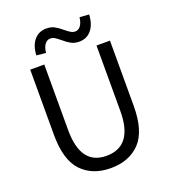

<svg xmlns="http://www.w3.org/2000/svg" viewBox="-167 -1059 1054 1192"><g transform="rotate(-20 360.5 -463.0)"><path d="M342 -839Q320 -857 307.5 -864.5Q295 -872 279 -872Q258 -872 243 -852Q228 -832 225 -797L163 -803Q166 -866 196.5 -902.5Q227 -939 277 -939Q308 -939 330.5 -927Q353 -915 380 -892Q401 -875 414 -867.5Q427 -860 442 -860Q463 -860 477.5 -879.5Q492 -899 496 -934L558 -930Q555 -866 524.5 -829Q494 -792 444 -792Q413 -792 391 -804Q369 -816 342 -839ZM97 -303V-733H190V-300Q190 -68 360 -68Q535 -68 535 -300V-733H624V-303Q624 -136 553 -61.5Q482 13 360 13Q239 13 168 -61.5Q97 -136 97 -303Z"/></g></svg>

Font: Noto Sans SC
Style: Regular
Weight: 400
Designer: Ryoko NISHIZUKA ____ (kana & ideographs); Paul D. Hunt (Latin, Greek & Cyrillic); Wenlong ZHANG ___ (bopomofo); Sandoll 
Foundry: Adobe Systems Incorporated
Version: Version 1.004